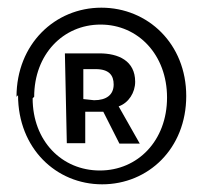

<svg xmlns="http://www.w3.org/2000/svg" viewBox="-20 -828 536 500"><path d="M27 -580C27 -442 126 -348 246 -348C366 -348 465 -441 465 -578C465 -714 365 -808 244 -808C123 -808 23 -713 23 -576ZM69 -576C69 -686 144 -764 242 -764C340 -764 415 -685 415 -574C415 -462 339 -384 240 -384C141 -384 65 -461 65 -572ZM154 -455H202V-537H249L291 -454H344L289 -551C315 -560 332 -587 332 -615C332 -670 288 -689 239 -689H149ZM197 -570V-648H229C264 -648 276 -632 276 -608C276 -581 257 -567 225 -567Z"/></svg>

Font: GenEiGothic-pro-Regular
Style: Regular
Weight: 400
Designer: Ryoko NISHIZUKA (kana & ideographs); Paul D. Hunt (Latin, Greek & Cyrillic); Wenlong ZHANG (bopomofo); Sandoll Communica
Foundry: Adobe Systems Incorporated; o_tamon
Version: Version 1.000.140830